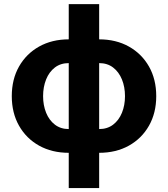

<svg xmlns="http://www.w3.org/2000/svg" viewBox="-20 -748 834 953"><path d="M321.2 185.4V-727.5H472.2V185.4ZM321.5 10.5Q238.1 10.5 174.2 -25Q110.4 -60.6 74.4 -124.1Q38.5 -187.6 38.5 -270.7Q38.5 -354.4 74.4 -417.8Q110.4 -481.2 174.2 -517Q238.1 -552.7 321.5 -552.7H349.4V10.5ZM321.5 -107.4H338.3V-434.8H321.5Q280.9 -434.8 252.3 -412.9Q223.8 -391 208.9 -353.8Q193.9 -316.5 193.9 -270.7Q193.9 -225.3 209 -188.1Q224.1 -151 252.6 -129.2Q281.2 -107.4 321.5 -107.4ZM471.9 10.5H444.3V-552.7H471.9Q555.8 -552.7 619.6 -517Q683.5 -481.2 719.5 -417.8Q755.5 -354.4 755.5 -270.7Q755.5 -187.6 719.5 -124.1Q683.5 -60.6 619.6 -25Q555.8 10.5 471.9 10.5ZM471.9 -107.4Q512.8 -107.4 541.4 -129.2Q570 -151 585.2 -188.1Q600.4 -225.3 600.4 -270.7Q600.4 -316.5 585.2 -353.8Q570 -391 541.4 -412.9Q512.8 -434.8 471.9 -434.8H456.1V-107.4Z"/></svg>

Font: GitLab Sans
Style: Regular
Weight: 400
Designer: Rasmus Andersson
Foundry: Modifications by GitLab B.V., manufactured by rsms
Version: Version 4.000;git-c8fb6b7